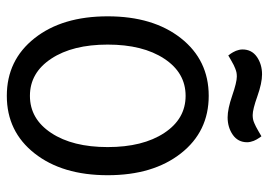

<svg xmlns="http://www.w3.org/2000/svg" viewBox="-136 -670 811 580"><g transform="rotate(90 270.0 -380.5)"><path d="M410.2 -721.2Q410.2 -693.4 387.7 -677.7Q365.2 -662.1 335 -662.1Q309.6 -662.1 269.3 -676Q229 -689.9 211.9 -689.9Q205.6 -689.9 200.2 -689Q194.8 -688 187.5 -685.1Q180.2 -682.1 176.8 -680.4Q173.3 -678.7 162.6 -672.6Q151.9 -666.5 147.9 -664.1L146 -667Q144 -669.4 142.3 -671.9Q140.6 -674.3 138.2 -678.7Q135.7 -683.1 134 -687.3Q132.3 -691.4 131.1 -696.8Q129.9 -702.1 129.9 -707Q129.9 -734.9 152.3 -750.5Q174.8 -766.1 205.1 -766.1Q231.4 -766.1 271.2 -752Q311 -737.8 328.1 -737.8Q334.5 -737.8 340.1 -738.8Q345.7 -739.7 352.8 -742.9Q359.9 -746.1 363.3 -747.8Q366.7 -749.5 377.4 -755.6Q388.2 -761.7 392.1 -764.2L394 -761.7Q396 -758.8 397.7 -756.3Q399.4 -753.9 401.9 -749.5Q404.3 -745.1 406 -741Q407.7 -736.8 408.9 -731.4Q410.2 -726.1 410.2 -721.2ZM157.7 -470.5Q115.2 -405.8 115.2 -299.8Q115.2 -193.8 157.7 -129.4Q200.2 -64.9 270 -64.9Q339.8 -64.9 382.3 -129.4Q424.8 -193.8 424.8 -299.8Q424.8 -405.8 382.3 -470.5Q339.8 -535.2 270 -535.2Q200.2 -535.2 157.7 -470.5ZM95.9 -78.9Q29.8 -162.6 29.8 -299.8Q29.8 -437 95.9 -521Q162.1 -605 270 -605Q377.9 -605 443.8 -521Q509.8 -437 509.8 -299.8Q509.8 -162.6 443.8 -78.9Q377.9 4.9 270 4.9Q162.1 4.9 95.9 -78.9Z"/></g></svg>

Font: Nikodecs
Style: Medium
Weight: 500
Version: Version 0.29